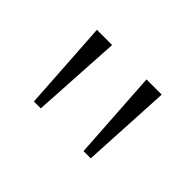

<svg xmlns="http://www.w3.org/2000/svg" viewBox="-55 -809 375 375"><g transform="rotate(45 132.5 -621.0)"><path d="M191 -528 179 -714H221L211 -528ZM54 -528 42 -714H84L73 -528Z"/></g></svg>

Font: Noto Serif Khmer SemiCondensed Thin
Style: Regular
Weight: 250
Width: 4
Designer: Danh Hong and the Monotype Design Team
Foundry: Monotype Imaging Inc.
Version: Version 2.004